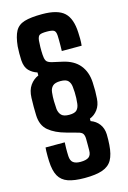

<svg xmlns="http://www.w3.org/2000/svg" viewBox="-147 -868 761 1145"><g transform="rotate(-15 233.0 -295.0)"><path d="M228.5 209.5Q165 209.5 126.2 196Q87.5 182.5 69 149.5Q50.5 116.5 48 57Q47.5 46 47.2 28.2Q47 10.5 47.5 -5.2Q48 -21 49 -27H167.5Q166.5 -5.5 166.2 8.2Q166 22 166.2 33.2Q166.5 44.5 167 58Q168.5 86.5 183.8 98.2Q199 110 228.5 110Q264 110 280 98Q296 86 296 57Q296 39 296.2 22Q296.5 5 296 -13Q296 -33 289 -45Q282 -57 256.5 -63L191 -81Q125.5 -98.5 86 -131.2Q46.5 -164 44.5 -227.5Q43.5 -253.5 43.5 -278.8Q43.5 -304 44.5 -334Q46 -381.5 66.8 -410.8Q87.5 -440 118.5 -453V-471.5Q88.5 -481 67.8 -502.2Q47 -523.5 44 -566Q43 -585.5 43 -610Q43 -634.5 44.5 -652Q50.5 -712 68 -744.2Q85.5 -776.5 124.8 -788.5Q164 -800.5 235 -800.5Q330.5 -800.5 371 -762.8Q411.5 -725 415 -638Q416 -625 416.2 -601.2Q416.5 -577.5 414 -557.5H291.5Q292 -573 292.2 -591.5Q292.5 -610 292.2 -626.5Q292 -643 291.5 -652.5Q290 -679.5 277.5 -686Q265 -692.5 235 -692.5Q202.5 -692.5 190.8 -686Q179 -679.5 176 -653.5Q174.5 -639.5 174 -613.5Q173.5 -587.5 175 -565Q176 -542.5 183 -528.8Q190 -515 218.5 -508.5L281 -494.5Q348 -479.5 382.8 -437Q417.5 -394.5 421 -330Q422.5 -296.5 422.5 -276.2Q422.5 -256 420.5 -229Q418 -189 398.2 -162.5Q378.5 -136 349 -124.5V-109.5Q381.5 -98 401 -72Q420.5 -46 422 -8.5Q422.5 6 422 24.8Q421.5 43.5 420.5 56.5Q416.5 114.5 397.8 147.8Q379 181 338.5 195.2Q298 209.5 228.5 209.5ZM236.5 -178.5Q271.5 -178.5 284.2 -192.8Q297 -207 299.5 -231Q301.5 -246.5 302.2 -264.5Q303 -282.5 302.2 -300.8Q301.5 -319 299.5 -335Q297 -358 284.2 -372.2Q271.5 -386.5 236.5 -386.5Q203 -386.5 188.5 -372.5Q174 -358.5 171.5 -335Q168.5 -308 169 -280.5Q169.5 -253 171.5 -231Q175 -206.5 189 -192.5Q203 -178.5 236.5 -178.5Z"/></g></svg>

Font: Big Shoulders Text Thin ExtraBold
Style: Regular
Weight: 800
Version: Version 2.002